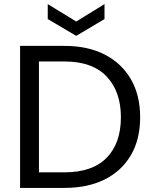

<svg xmlns="http://www.w3.org/2000/svg" viewBox="-20 -917 748 937"><path d="M78 0V-693H295Q409 -693 491.5 -650.5Q574 -608 619 -530Q664 -452 664 -345Q664 -237 619 -160Q574 -83 491.5 -41.5Q409 0 295 0ZM170 -76H295Q431 -76 500.5 -147Q570 -218 570 -345Q570 -470 500.5 -543.5Q431 -617 295 -617H170ZM490 -897V-824L352 -742L213 -824V-897L352 -812Z"/></svg>

Font: Parkinsans
Style: Regular
Weight: 400
Designer: Red Stone, Indian Type Foundry
Foundry: Indian Type Foundry
Version: Version 1.000